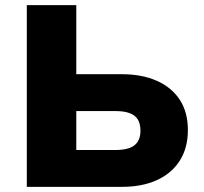

<svg xmlns="http://www.w3.org/2000/svg" viewBox="-20 -725 793 745"><path d="M84 0V-705H276V-437H454Q531 -437 588.5 -411.5Q646 -386 677.5 -338Q709 -290 709 -220Q709 -151 677.5 -101.5Q646 -52 588.5 -26Q531 0 454 0ZM276 -143H428Q479 -143 502 -161.5Q525 -180 525 -218Q525 -258 501.5 -276Q478 -294 428 -294H276Z"/></svg>

Font: Nunito Sans 7pt Black
Style: Regular
Weight: 900
Designer: Vernon Adams
Foundry: Vernon Adams
Version: Version 3.101;gftools[0.9.27]